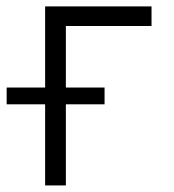

<svg xmlns="http://www.w3.org/2000/svg" viewBox="-54 -565 531 585"><path d="M407.7 -545.5V-485.8H146.7V0H83.5V-545.5ZM-33.7 -247.2V-298.3H264.6V-247.2Z"/></svg>

Font: Inter UI Light
Style: Regular
Weight: 300
Designer: Rasmus Andersson
Foundry: rsms
Version: 3.2;8d6f07862